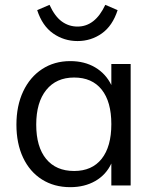

<svg xmlns="http://www.w3.org/2000/svg" viewBox="-20 -768 640 795"><path d="M521 -503V0H441V-91Q419 -44 374.5 -18.5Q330 7 271 7Q204 7 153.5 -25Q103 -57 75.5 -115.5Q48 -174 48 -252Q48 -330 76 -389.5Q104 -449 154.5 -482Q205 -515 271 -515Q330 -515 374 -489Q418 -463 441 -416V-503ZM441 -254Q441 -347 401 -397Q361 -447 287 -447Q213 -447 171.5 -395.5Q130 -344 130 -252Q130 -160 171 -110Q212 -60 287 -60Q361 -60 401 -110.5Q441 -161 441 -254ZM134 -726 185 -748Q207 -700 236 -679Q265 -658 301 -658Q374 -658 416 -748L467 -726Q446 -661 401.5 -629.5Q357 -598 301 -598Q245 -598 200 -629.5Q155 -661 134 -726Z"/></svg>

Font: Muli-Regular
Style: Regular
Weight: 400
Version: Version 2.000